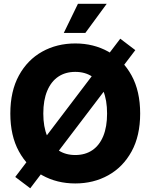

<svg xmlns="http://www.w3.org/2000/svg" viewBox="-20 -970 804 1026"><path d="M382.3 10.3Q284.2 10.3 205.6 -33.4Q127 -77.1 81.1 -160.9Q35.2 -244.6 35.2 -363.3Q35.2 -482.9 81.1 -566.7Q127 -650.4 205.6 -694.1Q284.2 -737.8 382.3 -737.8Q480 -737.8 558.6 -694.1Q637.2 -650.4 683.1 -566.7Q729 -482.9 729 -363.3Q729 -244.1 683.1 -160.6Q637.2 -77.1 558.6 -33.4Q480 10.3 382.3 10.3ZM382.3 -141.6Q435.1 -141.6 473.1 -167.2Q511.2 -192.9 531.7 -242.4Q552.2 -292 552.2 -363.3Q552.2 -435.1 531.7 -484.9Q511.2 -534.7 473.1 -560.3Q435.1 -585.9 382.3 -585.9Q329.6 -585.9 291.5 -560.3Q253.4 -534.7 232.4 -484.9Q211.4 -435.1 211.4 -363.3Q211.4 -292 232.4 -242.4Q253.4 -192.9 291.5 -167.2Q329.6 -141.6 382.3 -141.6ZM141.6 36.1 61.5 -24.4 622.6 -763.2 703.1 -702.1ZM320.8 -793.9 396.5 -949.7H550.3L436 -793.9Z"/></svg>

Font: Inter 20pt ExtraBold
Style: Regular
Weight: 800
Version: Version 4.001;git-66647c0bb